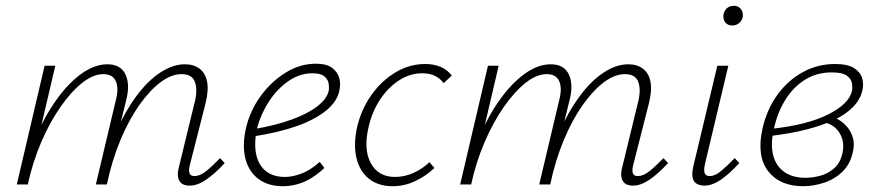

<svg xmlns="http://www.w3.org/2000/svg" viewBox="-20 -637 3029 663"><path d="M635 4Q618 4 608 -3Q598 -10 595 -24.5Q592 -39 598 -61L652 -283Q663 -325 653.5 -353Q644 -381 607 -381Q572 -381 535 -353.5Q498 -326 462 -275.5Q426 -225 396.5 -155Q367 -85 349 0H321Q343 -97 377 -174Q411 -251 450.5 -304.5Q490 -358 533.5 -386.5Q577 -415 618 -415Q649 -415 669 -400Q689 -385 695 -355.5Q701 -326 690 -281L636 -69Q631 -51 634 -40Q637 -29 651 -29Q671 -29 692.5 -46.5Q714 -64 740 -91L756 -74Q723 -38 692.5 -17Q662 4 635 4ZM38 0 134 -410H171L75 0ZM50 0Q70 -86 102.5 -161.5Q135 -237 176 -294Q217 -351 262 -383Q307 -415 351 -415Q397 -415 413.5 -379.5Q430 -344 415 -288L344 0H311L379 -287Q391 -330 380.5 -355.5Q370 -381 337 -381Q302 -381 264 -351Q226 -321 189 -268Q152 -215 122.5 -146.5Q93 -78 76 0Z M956 6Q906 6 872.5 -19Q839 -44 827.5 -89Q816 -134 829 -193Q843 -254 879.5 -304.5Q916 -355 966 -386Q1016 -417 1071 -417Q1108 -417 1127 -402.5Q1146 -388 1151.5 -367.5Q1157 -347 1152 -325Q1145 -287 1106.5 -255.5Q1068 -224 1004.5 -201.5Q941 -179 855 -166L856 -191Q932 -204 988 -224.5Q1044 -245 1076.5 -270.5Q1109 -296 1115 -323Q1117 -334 1115 -348Q1113 -362 1100.5 -373Q1088 -384 1059 -384Q1015 -384 976 -357Q937 -330 909 -287Q881 -244 868 -196Q857 -145 864 -107Q871 -69 896.5 -47.5Q922 -26 964 -26Q991 -26 1022 -38Q1053 -50 1084 -78L1100 -57Q1078 -36 1054 -21.5Q1030 -7 1005.5 -0.5Q981 6 956 6Z M1336 6Q1287 6 1255 -19Q1223 -44 1211.5 -89Q1200 -134 1212 -193Q1226 -257 1261.5 -307.5Q1297 -358 1345.5 -387Q1394 -416 1448 -416Q1477 -416 1500.5 -406.5Q1524 -397 1540 -376L1512 -350Q1500 -366 1482 -375Q1464 -384 1438 -384Q1396 -384 1358 -359.5Q1320 -335 1292 -292.5Q1264 -250 1252 -195Q1235 -119 1261 -72.5Q1287 -26 1344 -26Q1377 -26 1408 -40Q1439 -54 1463 -77L1480 -57Q1451 -29 1413.5 -11.5Q1376 6 1336 6Z M2166 4Q2149 4 2139 -3Q2129 -10 2126 -24.5Q2123 -39 2129 -61L2183 -283Q2194 -325 2184.5 -353Q2175 -381 2138 -381Q2103 -381 2066 -353.5Q2029 -326 1993 -275.5Q1957 -225 1927.5 -155Q1898 -85 1880 0H1852Q1874 -97 1908 -174Q1942 -251 1981.5 -304.5Q2021 -358 2064.5 -386.5Q2108 -415 2149 -415Q2180 -415 2200 -400Q2220 -385 2226 -355.5Q2232 -326 2221 -281L2167 -69Q2162 -51 2165 -40Q2168 -29 2182 -29Q2202 -29 2223.5 -46.5Q2245 -64 2271 -91L2287 -74Q2254 -38 2223.5 -17Q2193 4 2166 4ZM1569 0 1665 -410H1702L1606 0ZM1581 0Q1601 -86 1633.5 -161.5Q1666 -237 1707 -294Q1748 -351 1793 -383Q1838 -415 1882 -415Q1928 -415 1944.5 -379.5Q1961 -344 1946 -288L1875 0H1842L1910 -287Q1922 -330 1911.5 -355.5Q1901 -381 1868 -381Q1833 -381 1795 -351Q1757 -321 1720 -268Q1683 -215 1653.5 -146.5Q1624 -78 1607 0Z M2412 4Q2396 4 2385 -3Q2374 -10 2371.5 -25Q2369 -40 2374 -62L2457 -410H2495L2414 -69Q2410 -51 2413 -40Q2416 -29 2431 -29Q2449 -29 2470 -46.5Q2491 -64 2517 -91L2533 -74Q2500 -38 2470 -17Q2440 4 2412 4ZM2509 -549Q2499 -549 2491.5 -553.5Q2484 -558 2480.5 -566.5Q2477 -575 2478 -585Q2480 -599 2489.5 -608Q2499 -617 2514 -617Q2524 -617 2531.5 -612Q2539 -607 2542.5 -599Q2546 -591 2545 -580Q2543 -567 2533 -558Q2523 -549 2509 -549Z M2753 6Q2673 6 2632.5 -46Q2592 -98 2613 -193Q2628 -259 2664 -309Q2700 -359 2751.5 -387.5Q2803 -416 2863 -416Q2907 -416 2929 -402Q2951 -388 2957 -367.5Q2963 -347 2958 -325Q2951 -294 2926 -268Q2901 -242 2860.5 -223Q2820 -204 2765.5 -190Q2711 -176 2644 -168L2642 -192Q2766 -205 2839 -241.5Q2912 -278 2922 -323Q2924 -333 2922 -348.5Q2920 -364 2904.5 -375.5Q2889 -387 2852 -387Q2800 -387 2759.5 -361.5Q2719 -336 2692 -292.5Q2665 -249 2653 -195Q2640 -141 2649.5 -102.5Q2659 -64 2688 -43.5Q2717 -23 2761 -23Q2785 -23 2812 -30Q2839 -37 2860.5 -56Q2882 -75 2889 -108Q2895 -134 2888.5 -156.5Q2882 -179 2865.5 -194.5Q2849 -210 2824 -215L2850 -234Q2867 -230 2882.5 -219.5Q2898 -209 2909.5 -193.5Q2921 -178 2926 -157.5Q2931 -137 2925 -112Q2916 -70 2889 -44Q2862 -18 2825.5 -6Q2789 6 2753 6Z"/></svg>

Font: Ysabeau Infant ExtraLight
Style: Italic
Weight: 250
Italic angle: -12°
Designer: Christian Thalmann (Catharsis Fonts)
Version: Version 2.001;gftools[0.9.30]; featfreeze: ss01,ss02,lnum